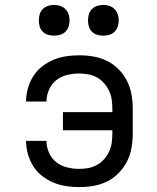

<svg xmlns="http://www.w3.org/2000/svg" viewBox="-20 -753 640 781"><path d="M302 8Q275 8 248.5 4Q222 0 197 -10.5Q172 -21 150.5 -38Q129 -55 115 -77.5Q101 -100 93.5 -126.5Q86 -153 86 -180Q86 -180 86 -180Q86 -180 86 -180H169Q169 -180 169 -180Q169 -180 169 -180Q169 -155 179.5 -131.5Q190 -108 209 -93Q228 -78 253 -72Q278 -66 302 -66Q321 -66 339.5 -69.5Q358 -73 374.5 -82Q391 -91 403.5 -105.5Q416 -120 424 -137Q432 -154 434.5 -172.5Q437 -191 437 -210V-223H236V-297H437V-310Q437 -329 434.5 -347.5Q432 -366 424 -383Q416 -400 403.5 -414.5Q391 -429 374.5 -438Q358 -447 339.5 -450.5Q321 -454 302 -454Q278 -454 253 -448Q228 -442 209 -427Q190 -412 179.5 -388.5Q169 -365 169 -340Q169 -340 169 -340Q169 -340 169 -340H86Q86 -340 86 -340Q86 -340 86 -340Q86 -367 93.5 -393.5Q101 -420 115 -442.5Q129 -465 150.5 -482Q172 -499 197 -509.5Q222 -520 248.5 -524Q275 -528 302 -528Q332 -528 361 -523Q390 -518 416 -505Q442 -492 463 -470.5Q484 -449 497 -423Q510 -397 515 -368Q520 -339 520 -310V-210Q520 -181 515 -152Q510 -123 497 -97Q484 -71 463 -49.5Q442 -28 416 -15Q390 -2 361 3Q332 8 302 8ZM400 -608Q387 -608 375 -611.5Q363 -615 354 -624Q345 -633 341.5 -645Q338 -657 338 -670Q338 -683 341.5 -695Q345 -707 354 -716Q363 -725 375 -729Q387 -733 400 -733Q413 -733 425 -729Q437 -725 446 -716Q455 -707 459 -695Q463 -683 463 -670Q463 -657 459 -645Q455 -633 446 -624Q437 -615 425 -611.5Q413 -608 400 -608ZM200 -608Q187 -608 175 -611.5Q163 -615 154 -624Q145 -633 141.5 -645Q138 -657 138 -670Q138 -683 141.5 -695Q145 -707 154 -716Q163 -725 175 -729Q187 -733 200 -733Q213 -733 225 -729Q237 -725 246 -716Q255 -707 259 -695Q263 -683 263 -670Q263 -657 259 -645Q255 -633 246 -624Q237 -615 225 -611.5Q213 -608 200 -608Z"/></svg>

Font: Bmono
Style: Regular
Weight: 400
Monospace: yes
Designer: Belleve Invis
Foundry: Belleve Invis
Version: Version 11.2.2; ttfautohint (v1.8.2)